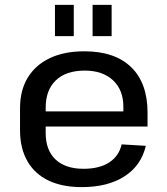

<svg xmlns="http://www.w3.org/2000/svg" viewBox="-20 -758 685 786"><path d="M315 8Q235 8 178.5 -19Q122 -46 92 -98.5Q62 -151 62 -225V-315Q62 -388 93.5 -440Q125 -492 184 -520Q243 -548 325 -548Q450 -548 517 -483Q584 -418 584 -297V-240H147V-302H500L485 -278V-321Q485 -390 442.5 -429.5Q400 -469 327 -469Q250 -469 208.5 -429Q167 -389 167 -317V-214Q167 -143 207.5 -105Q248 -67 322 -67Q387 -67 427 -93Q467 -119 478 -167L577 -161Q558 -80 489.5 -36Q421 8 315 8ZM282 -738V-610H205V-738ZM437 -738V-610H359V-738Z"/></svg>

Font: Pathway Extreme 8pt Thin 12pt Medium
Style: Regular
Weight: 500
Version: Version 1.001;gftools[0.9.26]